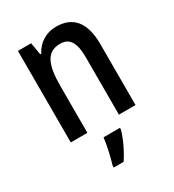

<svg xmlns="http://www.w3.org/2000/svg" viewBox="-185 -655 888 981"><g transform="rotate(-30 258.5 -164.5)"><path d="M299 -550C242 -550 192 -521 165 -468H159L147 -540H69V0H167V-274C167 -405 195 -464 274 -464C330 -464 353 -422 353 -339V0H451V-360C451 -489 397 -550 299 -550ZM324 71V61H227C223 102 206 174 195 209V221H253C282 179 311 117 324 71Z"/></g></svg>

Font: Noto Sans Arabic Cond Med
Style: Regular
Weight: 500
Width: 3
Designer: Monotype Design Team, Nadine Chahine, Nizar Qandah and Khaled Hosny
Foundry: Monotype Imaging Inc.
Version: Version 2.012